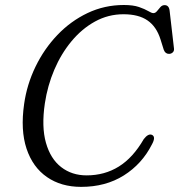

<svg xmlns="http://www.w3.org/2000/svg" viewBox="-20 -734 716 768"><path d="M588 -194.5Q604.5 -186.5 587.5 -156Q548 -78 475.2 -32.2Q402.5 13.5 304.5 13.5Q224.5 13.5 167.8 -25.8Q111 -65 86.2 -139.2Q61.5 -213.5 76.5 -318Q87.5 -396 122 -467.2Q156.5 -538.5 209.5 -594Q262.5 -649.5 330.2 -681.8Q398 -714 475.5 -714Q512.5 -714 535.8 -706Q559 -698 572.8 -689.8Q586.5 -681.5 593.5 -681.5Q601.5 -681.5 608 -689.5Q614.5 -697.5 621.5 -705.5Q628.5 -713.5 638.5 -713.5Q656 -713.5 658.5 -691L676 -539.5Q677 -530 670.8 -524.2Q664.5 -518.5 656 -518.5Q641 -518.5 635 -535L622 -576.5Q606 -627.5 570.2 -652.2Q534.5 -677 474 -677Q413 -677 360.2 -648Q307.5 -619 266 -569Q224.5 -519 197.2 -455Q170 -391 159.5 -321Q145.5 -227 163.8 -162.8Q182 -98.5 224.8 -65.5Q267.5 -32.5 326.5 -32.5Q398.5 -32.5 455.2 -67.8Q512 -103 555 -177.5Q573 -201 588 -194.5Z"/></svg>

Font: Fraunces 9pt Soft Light
Style: Italic
Weight: 300
Italic angle: -16°
Version: Version 1.000;[0bf87f6ff]